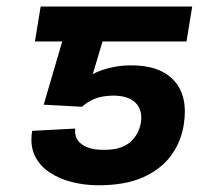

<svg xmlns="http://www.w3.org/2000/svg" viewBox="-20 -548 648 577"><path d="M226.6 -227.1 111.3 -233.4 197.8 -528.3H557.6L540.5 -423.3H288.1L258.8 -325.2Q276.4 -335.4 306.9 -343.3Q337.4 -351.1 369.6 -351.6Q459.5 -353 502.7 -306.2Q545.9 -259.3 532.2 -172.9Q523.9 -120.6 493.4 -79.6Q462.9 -38.6 409.2 -14.9Q355.5 8.8 276.4 8.8Q234.4 8.8 195.8 -1Q157.2 -10.7 127.7 -30.8Q98.1 -50.8 84 -81.5Q69.8 -112.3 76.7 -154.8L206.1 -161.6Q202.6 -130.9 226.3 -114Q250 -97.2 293 -97.7Q342.3 -97.2 369.6 -119.6Q397 -142.1 403.3 -179.7Q409.2 -216.3 388.2 -238.3Q367.2 -260.3 321.3 -260.7Q285.6 -260.3 263.2 -250.5Q240.7 -240.7 226.6 -227.1ZM254.9 -528.3 237.3 -423.3H85L102.1 -528.3Z"/></svg>

Font: Inter 16pt SemiBold
Style: Italic
Weight: 600
Italic angle: -9.3988°
Version: Version 4.001;git-66647c0bb